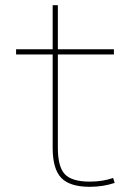

<svg xmlns="http://www.w3.org/2000/svg" viewBox="-20 -710 509 740"><path d="M183 -140V-500H42V-520H183V-690H203V-520H419V-500H203V-140Q203 -67 230 -38.5Q257 -10 326 -10Q375 -10 416 -24L422 -5Q377 10 326 10Q249 10 216 -24.5Q183 -59 183 -140Z"/></svg>

Font: Enso Thin
Style: Regular
Weight: 100
Designer: Coji Morishita
Foundry: UNDERFOREST DESIGN
Version: Version 1.000